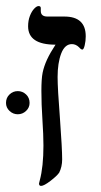

<svg xmlns="http://www.w3.org/2000/svg" viewBox="-35 -608 334 636"><path d="M249 -487.8Q249 -472.2 245.6 -458Q242.2 -443.8 237.8 -443.8Q233.4 -443.8 227.1 -451.2Q216.3 -461.9 203.1 -461.9Q179.7 -461.9 167.7 -430.7Q155.8 -399.4 155.8 -353Q155.8 -314.9 163.6 -215.3Q170.9 -115.2 170.9 -80.1Q170.9 -55.7 161.1 -36.1Q153.3 -24.9 131.8 -8.5Q110.4 7.8 101.1 7.8Q94.2 7.8 94.2 0L96.7 -10.3Q108.9 -55.7 108.9 -126Q108.9 -160.6 105.5 -211.9Q102.1 -263.2 102.1 -307.1Q102.1 -346.7 106.2 -367.2Q110.4 -387.7 120.6 -410.2Q130.9 -432.6 148.9 -460Q58.1 -460 58.1 -521Q58.1 -540 64 -555.2Q69.8 -570.3 78.1 -579.1Q86.4 -587.9 92.8 -587.9Q100.1 -587.9 100.1 -581.1V-571.8Q100.1 -553.2 122.1 -553.2H178.2Q249 -553.2 249 -487.8ZM-15.1 -267.1Q-15.1 -284.2 -3.4 -295.2Q8.3 -306.2 23.9 -306.2Q39.6 -306.2 51.3 -295.2Q63 -284.2 63 -267.1Q63 -251.5 51.3 -240.5Q39.6 -229.5 23.9 -229.5Q8.3 -229.5 -3.4 -240.5Q-15.1 -251.5 -15.1 -267.1Z"/></svg>

Font: Liberation Serif
Style: Regular
Weight: 400
Designer: Steve Matteson
Foundry: Ascender Corporation
Version: Version 2.1.5